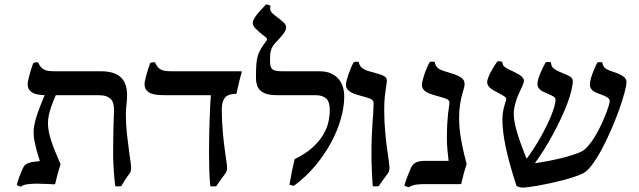

<svg xmlns="http://www.w3.org/2000/svg" viewBox="-20 -839 2910 875"><path d="M428.2 -405.3H234.4Q223.6 -380.9 216.8 -362.1Q210 -343.3 205.8 -328.1Q201.7 -313 200.2 -300.3Q198.7 -287.6 198.7 -275.4Q198.7 -260.3 201.9 -241.9Q205.1 -223.6 212.2 -201.4Q219.2 -179.2 230 -152.1Q240.7 -125 255.4 -91.8Q255.9 -89.8 255.4 -87.9Q251.5 -76.2 248.3 -65.7Q245.1 -55.2 242.4 -45.2Q239.7 -35.2 237.3 -24.9Q234.9 -14.6 231.9 -2.4Q231.4 -0.5 230 0.2Q228.5 1 227.1 1Q213.9 0.5 192.9 -0.7Q171.9 -2 149.9 -2Q126 -2 105 0.7Q84 3.4 76.2 11.7Q70.8 10.7 65.4 8.8Q60.1 6.8 56.6 2.9Q65.4 -30.8 85 -73.7Q87.9 -80.6 93 -85.9Q98.1 -91.3 106.9 -95Q115.7 -98.6 129.2 -101.1Q142.6 -103.5 161.6 -104.5Q151.9 -134.8 146.2 -156Q140.6 -177.2 137.7 -192.6Q134.8 -208 134 -218.8Q133.3 -229.5 133.3 -238.8Q133.3 -250.5 135.7 -265.1Q138.2 -279.8 143.8 -299.3Q149.4 -318.8 159.2 -344.7Q168.9 -370.6 183.6 -405.3Q168.5 -405.8 154.5 -408Q140.6 -410.2 129.9 -415.8Q119.1 -421.4 112.5 -431.2Q106 -440.9 106 -456.5Q106 -460.9 107.7 -470.2Q109.4 -479.5 112.8 -491.9Q116.2 -504.4 120.8 -519.8Q125.5 -535.2 131.3 -551.3Q136.2 -553.7 142.1 -554.7Q147.9 -555.7 153.3 -555.2Q159.7 -541 166.7 -533Q173.8 -524.9 183.1 -520.8Q192.4 -516.6 204.6 -515.4Q216.8 -514.2 233.4 -514.2H440.4Q467.3 -514.2 489.3 -508.5Q511.2 -502.9 526.9 -490Q542.5 -477.1 550.8 -456.3Q559.1 -435.5 559.1 -405.8Q559.1 -383.3 556.4 -361.8Q553.7 -340.3 553.7 -316.9Q553.7 -271 558.8 -225.1Q564 -179.2 569.8 -137.7Q572.8 -117.2 575.2 -100.1Q577.6 -83 577.6 -73.2Q577.6 -64 575.7 -58.3Q573.7 -52.7 569.3 -46.9Q558.6 -32.7 549.6 -18.8Q540.5 -4.9 532.2 9.8Q518.6 11.2 505.4 9.8Q503.9 0.5 502.2 -17.1Q500.5 -34.7 499 -54.9Q497.6 -75.2 496.6 -95.2Q495.6 -115.2 495.6 -129.9Q495.6 -179.7 496.1 -210.4Q496.6 -241.2 497.1 -262.2Q497.6 -283.2 498.3 -298.8Q499 -314.5 499.5 -333.5Q500 -350.6 497.1 -364Q494.1 -377.4 485.8 -386.5Q477.5 -395.5 463.6 -400.4Q449.7 -405.3 428.2 -405.3Z M1054.2 -411.1Q1019 -411.1 1004.9 -393.6Q990.7 -376 990.7 -340.3Q990.7 -315.4 991.9 -289.3Q993.2 -263.2 995.4 -237.3Q997.6 -211.4 1000.5 -186.3Q1003.4 -161.1 1006.8 -138.7Q1009.8 -118.7 1012.5 -99.4Q1015.1 -80.1 1015.1 -71.8Q1015.1 -58.1 1006.3 -47.4Q995.6 -33.7 985.1 -19Q974.6 -4.4 965.3 9.8Q951.7 11.2 938.5 9.8Q935.1 -21.5 933.8 -61.3Q932.6 -101.1 932.6 -145Q932.6 -183.1 933.3 -221.7Q934.1 -260.3 935.3 -294.9Q936.5 -329.6 938 -358.2Q939.5 -386.7 940.9 -405.3H731Q713.4 -405.3 696.8 -406.7Q680.2 -408.2 667.2 -413.6Q654.3 -418.9 646.5 -429.2Q638.7 -439.5 638.7 -456.5Q638.7 -460.9 640.4 -470.2Q642.1 -479.5 645.5 -491.9Q648.9 -504.4 653.6 -519.8Q658.2 -535.2 664.1 -551.3Q668.9 -553.7 674.8 -554.7Q680.7 -555.7 686 -555.2Q692.4 -541 699.5 -533Q706.5 -524.9 715.8 -520.8Q725.1 -516.6 737.3 -515.4Q749.5 -514.2 766.1 -514.2H1079.1Q1082 -514.2 1081.5 -510.7Q1074.2 -483.9 1068.8 -461.9Q1063.5 -439.9 1058.1 -414.6Q1057.6 -411.1 1054.2 -411.1Z M1322.8 -113.8Q1374 -138.7 1405.3 -167.7Q1436.5 -196.8 1453.9 -226.6Q1471.2 -256.3 1477.1 -284.9Q1482.9 -313.5 1482.9 -337.9Q1482.9 -376 1466.1 -390.6Q1449.2 -405.3 1417 -405.3H1241.7Q1214.4 -405.3 1196 -410.6Q1177.7 -416 1166.7 -426.3Q1155.8 -436.5 1151.1 -451.2Q1146.5 -465.8 1146.5 -484.4Q1146.5 -522 1148.2 -545.2Q1149.9 -568.4 1155 -585.2Q1160.2 -602.1 1169.2 -616.9Q1178.2 -631.8 1193.4 -652.3Q1195.8 -655.3 1196.3 -657Q1196.8 -658.7 1196.8 -659.7Q1196.8 -664.6 1191.2 -669.2Q1185.5 -673.8 1174.8 -682.1Q1156.2 -696.8 1144 -709.5Q1131.8 -722.2 1131.8 -735.4Q1131.8 -742.7 1137.2 -752.4Q1142.6 -762.2 1151.1 -773.2Q1159.7 -784.2 1170.7 -795.9Q1181.6 -807.6 1192.9 -818.8Q1197.3 -818.8 1203.1 -816.9Q1209 -814.9 1212.9 -812.5Q1210.9 -803.2 1211.4 -797.1Q1211.9 -791 1215.6 -785.4Q1219.2 -779.8 1226.8 -773.7Q1234.4 -767.6 1247.1 -757.8Q1267.6 -742.2 1275.9 -732.9Q1284.2 -723.6 1284.2 -714.4Q1284.2 -707 1279.8 -698.5Q1275.4 -689.9 1268.6 -681.2Q1261.7 -672.4 1253.2 -663.1Q1244.6 -653.8 1236.3 -645Q1228 -636.2 1223.1 -628.2Q1218.3 -620.1 1215.3 -611.1Q1212.4 -602.1 1211.4 -591.1Q1210.4 -580.1 1210.4 -565.9Q1210.4 -550.3 1212.4 -540.3Q1214.4 -530.3 1220.5 -524.4Q1226.6 -518.6 1238 -516.4Q1249.5 -514.2 1268.1 -514.2H1435.5Q1465.8 -514.2 1487.3 -504.9Q1508.8 -495.6 1522.5 -479.7Q1536.1 -463.9 1542.5 -443.1Q1548.8 -422.4 1548.8 -398.9Q1548.8 -353.5 1533.9 -299.6Q1519 -245.6 1489.7 -190.9Q1460.4 -136.2 1417.7 -84.7Q1375 -33.2 1319.3 7.8Q1308.1 6.3 1299.3 2.4Q1303.7 -25.4 1309.8 -55.7Q1315.9 -85.9 1322.8 -113.8Z M1678.7 9.8Q1677.7 0 1676.8 -17.8Q1675.8 -35.6 1674.8 -55.9Q1673.8 -76.2 1673.3 -96.7Q1672.9 -117.2 1672.9 -131.8Q1672.9 -182.1 1674.3 -218Q1675.8 -253.9 1677.7 -280.8Q1679.7 -307.6 1681.2 -328.1Q1682.6 -348.6 1682.6 -368.2Q1682.6 -375.5 1679.2 -380.1Q1675.8 -384.8 1669.9 -387.9Q1664.1 -391.1 1656.5 -393.1Q1648.9 -395 1641.1 -397.5Q1622.1 -402.8 1606.7 -407.5Q1591.3 -412.1 1580.1 -418.2Q1568.8 -424.3 1562.7 -432.6Q1556.6 -440.9 1556.6 -453.1Q1556.6 -460 1559.8 -472.9Q1563 -485.8 1568.1 -500.7Q1573.2 -515.6 1579.6 -530.3Q1585.9 -544.9 1591.8 -555.2Q1595.7 -557.6 1602.3 -557.9Q1608.9 -558.1 1614.3 -557.1Q1617.2 -545.4 1622.3 -537.8Q1627.4 -530.3 1636.2 -524.9Q1645 -519.5 1657.7 -515.6Q1670.4 -511.7 1689 -506.8Q1705.6 -502.4 1716.3 -498.5Q1727.1 -494.6 1732.9 -490.5Q1738.8 -486.3 1741 -481.4Q1743.2 -476.6 1743.2 -470.7Q1743.2 -466.8 1741.7 -457.8Q1740.2 -448.7 1738.8 -438.5Q1736.3 -421.9 1733.6 -398.2Q1731 -374.5 1731 -337.9Q1731 -286.6 1735.6 -236.1Q1740.2 -185.5 1747.1 -139.6Q1750 -119.1 1752.4 -101.1Q1754.9 -83 1754.9 -73.2Q1754.9 -64 1752.9 -58.6Q1751 -53.2 1746.6 -47.4Q1735.8 -33.2 1724.9 -18.1Q1713.9 -2.9 1705.6 9.8Q1691.9 11.2 1678.7 9.8Z M1960.4 -557.6Q1963.4 -545.4 1967.8 -538.1Q1972.2 -530.8 1980 -525.6Q1987.8 -520.5 2000 -516.4Q2012.2 -512.2 2030.8 -506.8Q2051.3 -501 2064.2 -495.1Q2077.1 -489.3 2084.5 -483.2Q2091.8 -477.1 2094.5 -470.5Q2097.2 -463.9 2097.2 -456.1Q2097.2 -446.8 2094.5 -437.3Q2091.8 -427.7 2086.9 -411.6Q2080.6 -389.6 2076.4 -361.6Q2072.3 -333.5 2072.3 -299.3Q2072.3 -263.2 2077.6 -227.3Q2083 -191.4 2089.4 -162.1Q2095.7 -132.8 2101.1 -113.3Q2106.4 -93.8 2106.4 -90.8Q2106.4 -90.3 2105.5 -87.4Q2101.6 -75.7 2098.4 -65.4Q2095.2 -55.2 2092.8 -45.4Q2090.3 -35.6 2087.9 -25.6Q2085.4 -15.6 2082.5 -3.4Q2082 -1.5 2080.6 -0.7Q2079.1 0 2077.6 0H1936Q1918.5 0 1905.5 0.2Q1892.6 0.5 1881.8 1.7Q1871.1 2.9 1861.8 5.9Q1852.5 8.8 1842.8 14.2Q1837.4 13.2 1832 11.2Q1826.7 9.3 1823.2 5.4Q1827.6 -11.2 1835.7 -32.5Q1843.8 -53.7 1853.5 -75.7Q1859.4 -89.4 1873.8 -97.7Q1888.2 -106 1919.9 -106H2024.4Q2021.5 -130.9 2019 -156.7Q2016.6 -182.6 2016.6 -209Q2016.6 -247.6 2018.3 -275.9Q2020 -304.2 2022.2 -323.5Q2024.4 -342.8 2026.4 -354.2Q2028.3 -365.7 2028.3 -370.6Q2028.3 -377 2025.1 -380.9Q2022 -384.8 2016.1 -387.7Q2010.3 -390.6 2002.7 -392.8Q1995.1 -395 1986.3 -397.5Q1967.3 -402.8 1951.9 -407.5Q1936.5 -412.1 1925.5 -418.2Q1914.6 -424.3 1908.7 -432.6Q1902.8 -440.9 1902.8 -453.1Q1902.8 -460 1906 -472.9Q1909.2 -485.8 1914.3 -501Q1919.4 -516.1 1925.8 -530.8Q1932.1 -545.4 1938 -555.7Q1941.9 -558.1 1948.5 -558.3Q1955.1 -558.6 1960.4 -557.6Z M2511.7 -383.8Q2511.7 -388.2 2510 -391.6Q2508.3 -395 2504.2 -397.9Q2500 -400.9 2493.4 -404.1Q2486.8 -407.2 2476.6 -411.6Q2466.8 -416 2458.3 -419.9Q2449.7 -423.8 2443.1 -429Q2436.5 -434.1 2432.9 -440.7Q2429.2 -447.3 2429.2 -456.5Q2429.2 -464.4 2432.6 -476.8Q2436 -489.3 2441.7 -503.2Q2447.3 -517.1 2454.1 -531Q2460.9 -544.9 2467.8 -555.7Q2470.7 -556.6 2478.5 -556.6Q2482.4 -556.6 2485.6 -556.2Q2488.8 -555.7 2490.2 -555.2Q2491.7 -546.9 2493.4 -541Q2495.1 -535.2 2500.7 -529.5Q2506.3 -523.9 2517.1 -518.1Q2527.8 -512.2 2547.4 -504.4Q2569.3 -496.1 2579.6 -489Q2589.8 -481.9 2590.3 -470.7Q2590.3 -451.2 2583.5 -424.1Q2576.7 -397 2564.7 -365.2Q2552.7 -333.5 2536.1 -298.3Q2519.5 -263.2 2500.5 -227.8Q2481.4 -192.4 2460.2 -158.4Q2439 -124.5 2417.5 -95.2Q2442.4 -98.6 2472.7 -104.2Q2502.9 -109.9 2532.5 -116.9Q2562 -124 2587.4 -132.1Q2612.8 -140.1 2628.4 -147.5Q2644.5 -155.3 2660.6 -174.1Q2676.8 -192.9 2691.2 -216.8Q2705.6 -240.7 2718 -266.8Q2730.5 -293 2739.5 -315.9Q2748.5 -338.9 2753.7 -355.7Q2758.8 -372.6 2758.8 -377.4Q2758.8 -385.7 2751.5 -392.3Q2744.1 -398.9 2722.2 -407.2Q2710.9 -411.1 2701.2 -415Q2691.4 -418.9 2684.1 -424.1Q2676.8 -429.2 2672.6 -436Q2668.5 -442.9 2668.5 -452.6Q2668.5 -463.4 2671.6 -476.6Q2674.8 -489.7 2679.9 -503.4Q2685.1 -517.1 2690.9 -530.3Q2696.8 -543.5 2702.1 -554.2Q2703.6 -554.7 2706.5 -555.2Q2709.5 -555.7 2712.9 -555.7Q2716.3 -555.7 2719.7 -555.4Q2723.1 -555.2 2724.6 -554.7Q2726.6 -543.9 2730.2 -537.6Q2733.9 -531.2 2740.7 -526.4Q2747.6 -521.5 2758.1 -517.6Q2768.6 -513.7 2784.2 -508.3Q2809.1 -499.5 2822 -489.5Q2835 -479.5 2835 -466.3Q2835 -449.7 2825.7 -415Q2816.4 -380.4 2800.8 -336.9Q2785.2 -293.5 2764.6 -246.3Q2744.1 -199.2 2722.2 -158.2Q2700.2 -117.2 2677.7 -87.4Q2655.3 -57.6 2635.7 -48.3Q2618.2 -40 2593.8 -32Q2569.3 -23.9 2541.7 -16.8Q2514.2 -9.8 2485.8 -3.7Q2457.5 2.4 2432.6 6.8Q2407.7 11.2 2388.2 13.7Q2368.7 16.1 2358.9 16.1Q2352.5 15.1 2345.7 13.2Q2338.9 11.2 2334 8.3Q2316.9 -43.9 2304.7 -87.6Q2292.5 -131.3 2284.7 -168.7Q2276.9 -206.1 2273.2 -237.5Q2269.5 -269 2269.5 -296.9Q2269.5 -319.3 2274.2 -339.4Q2278.8 -359.4 2285.6 -379.9Q2287.6 -385.3 2287.1 -388.9Q2286.6 -392.6 2283.2 -396Q2279.8 -399.4 2272.9 -403.3Q2266.1 -407.2 2255.9 -413.1Q2243.7 -419.4 2233.4 -425Q2223.1 -430.7 2215.8 -436.5Q2208.5 -442.4 2204.3 -449.2Q2200.2 -456.1 2200.2 -464.8Q2200.2 -472.7 2204.6 -484.4Q2209 -496.1 2215.8 -509.3Q2222.7 -522.5 2230.7 -535.6Q2238.8 -548.8 2246.6 -559.1Q2247.6 -559.6 2250.7 -559.8Q2253.9 -560.1 2257.6 -559.6Q2261.2 -559.1 2264.4 -558.6Q2267.6 -558.1 2269 -557.1Q2270 -549.3 2272 -544.2Q2273.9 -539.1 2279.5 -534.4Q2285.2 -529.8 2295.9 -524.2Q2306.6 -518.6 2325.7 -509.8Q2367.7 -489.7 2367.7 -471.7Q2367.7 -463.9 2363 -452.9Q2358.4 -441.9 2351.6 -427.7Q2347.2 -418 2341.8 -405.8Q2336.4 -393.6 2332 -379.6Q2327.6 -365.7 2324.5 -350.8Q2321.3 -335.9 2321.3 -320.3Q2321.3 -298.3 2326.9 -272.9Q2332.5 -247.6 2341.1 -220.7Q2349.6 -193.8 2359.9 -167Q2370.1 -140.1 2379.9 -115.2Q2396 -136.7 2412.1 -161.6Q2428.2 -186.5 2442.9 -212.4Q2457.5 -238.3 2470 -263.7Q2482.4 -289.1 2491.7 -311.8Q2501 -334.5 2506.3 -353.3Q2511.7 -372.1 2511.7 -383.8Z"/></svg>

Font: Federov2
Style: Regular
Weight: 400
Designer: Olexa M. Volochay | Cyreal.org
Foundry: Olexa M. Volochay | Cyreal.org
Version: Version 1.000